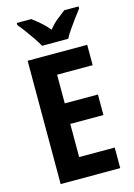

<svg xmlns="http://www.w3.org/2000/svg" viewBox="-137 -1004 748 1074"><g transform="rotate(-15 236.5 -467.0)"><path d="M421 0H76V-714H421V-596H215V-430H407V-311H215V-119H421ZM176 -774Q165 -794 146.5 -821.5Q128 -849 108 -876Q88 -903 72 -922V-934H156Q176 -919 202 -897Q228 -875 251 -847Q273 -876 299 -896.5Q325 -917 347 -934H430V-922Q415 -903 395 -876Q375 -849 356.5 -822Q338 -795 327 -774Z"/></g></svg>

Font: Noto Sans Gujarati Condensed
Style: Bold
Weight: 700
Width: 3
Designer: Jelle Bosma - Monotype Design Team, Universal Thirst
Foundry: Monotype Imaging Inc.
Version: Version 2.106; ttfautohint (v1.8.4.7-5d5b)